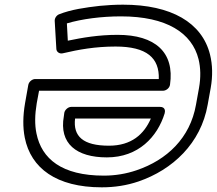

<svg xmlns="http://www.w3.org/2000/svg" viewBox="-20 -766 927 821"><path d="M483 -617C402 -617 332 -605 270 -592L266 -666C330 -685 414 -696 497 -696C693 -696 801 -625 829 -513C838 -476 839 -435 831 -390L818 -318C793 -176 694 -82 564 -38C520 -23 473 -15 424 -15C244 -15 158 -87 136 -195C128 -233 129 -276 137 -324L147 -378H677C690 -378 705 -389 707 -404C727 -542 644 -617 483 -617ZM474 -567C608 -567 662 -518 659 -428H130C119 -428 104 -418 101 -403L87 -324C78 -271 77 -222 86 -177C112 -47 221 35 415 35C470 35 522 27 572 10C718 -40 839 -153 868 -318L881 -390C890 -441 889 -489 878 -533C844 -669 713 -746 506 -746C471 -746 438 -744 407 -741C345 -734 283 -725 233 -705C222 -701 213 -688 214 -676L221 -556C222 -544 234 -535 248 -538C316 -554 388 -567 474 -567ZM253 -269C232 -152 307 -93 437 -93C572 -93 653 -181 684 -281C687 -291 687 -309 664 -309H285C270 -309 257 -295 255 -284ZM301 -259H625C596 -192 542 -143 446 -143C335 -143 292 -183 301 -259Z"/></svg>

Font: Asimov
Style: XWidOuIt
Weight: 500
Designer: Google
Version: Version 2.000980; 2014